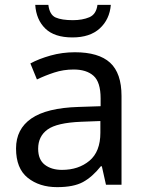

<svg xmlns="http://www.w3.org/2000/svg" viewBox="-20 -760 601 790"><path d="M288 -545Q386 -545 433 -502Q480 -459 480 -365V0H416L399 -76H395Q360 -32 321.5 -11Q283 10 215 10Q142 10 94 -28.5Q46 -67 46 -149Q46 -229 109 -272.5Q172 -316 303 -320L394 -323V-355Q394 -422 365 -448Q336 -474 283 -474Q241 -474 203 -461.5Q165 -449 132 -433L105 -499Q140 -518 188 -531.5Q236 -545 288 -545ZM314 -259Q214 -255 175.5 -227Q137 -199 137 -148Q137 -103 164.5 -82Q192 -61 235 -61Q303 -61 348 -98.5Q393 -136 393 -214V-262ZM436 -740Q431 -680 390.5 -643Q350 -606 278 -606Q204 -606 166.5 -642.5Q129 -679 125 -740H179Q184 -699 209 -688Q234 -677 280 -677Q319 -677 347.5 -689Q376 -701 381 -740Z"/></svg>

Font: Noto Sans Linear A
Style: Regular
Weight: 400
Designer: Monotype Design Team
Foundry: Monotype Imaging Inc.
Version: Version 2.002; ttfautohint (v1.8.4.7-5d5b)